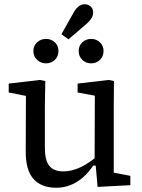

<svg xmlns="http://www.w3.org/2000/svg" viewBox="-20 -871 668 903"><path d="M244 12Q174 12 137 -30Q100 -72 101 -162L102 -448L133 -414L21 -436V-478L168 -495L193 -490L191 -369V-178Q191 -117 212 -91Q233 -65 277 -65Q303 -65 330.5 -73.5Q358 -82 385 -98.5Q412 -115 438 -137L446 -92H418Q397 -60 370 -36.5Q343 -13 311.5 -0.5Q280 12 244 12ZM439 8 429 -105 425 -106 426 -421 345 -436V-478L491 -495L516 -490L515 -369V-59L593 -44V0ZM196 -573Q172 -573 154.5 -589.5Q137 -606 137 -631Q137 -656 154.5 -672Q172 -688 196 -688Q221 -688 238 -672Q255 -656 255 -631Q255 -606 238 -589.5Q221 -573 196 -573ZM269 -710 324 -808Q336 -830 349 -840.5Q362 -851 379 -851Q395 -851 406.5 -840.5Q418 -830 418 -813Q418 -803 414.5 -794Q411 -785 404 -776.5Q397 -768 386 -758L302 -686ZM409 -573Q384 -573 367 -589.5Q350 -606 350 -631Q350 -656 367 -672Q384 -688 409 -688Q433 -688 450 -672Q467 -656 467 -631Q467 -606 450 -589.5Q433 -573 409 -573Z"/></svg>

Font: Source Serif 4
Style: Regular
Weight: 400
Designer: Frank Grießhammer
Foundry: Adobe Systems Incorporated
Version: Version 4.004;hotconv 1.0.116;makeotfexe 2.5.65601